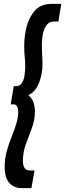

<svg xmlns="http://www.w3.org/2000/svg" viewBox="-20 -760 336 990"><path d="M4 102Q4 59 14.5 21Q25 -17 39 -52Q53 -87 63.5 -120Q74 -153 74 -186Q74 -201 68.5 -211.5Q63 -222 49 -222H35L51 -316H64Q83 -316 93 -332Q103 -348 106.5 -371.5Q110 -395 110 -417Q110 -442 107.5 -466Q105 -490 105 -525Q105 -577 118.5 -626.5Q132 -676 162.5 -708Q193 -740 246 -740H296L281 -649H259Q234 -649 220.5 -631Q207 -613 201.5 -586Q196 -559 196 -533Q196 -500 197.5 -476.5Q199 -453 199 -425Q199 -379 181.5 -333.5Q164 -288 126 -269Q145 -254 152.5 -232Q160 -210 160 -185Q160 -142 144.5 -100.5Q129 -59 113.5 -17Q98 25 98 70Q98 93 106.5 106Q115 119 133 119H158L142 210H90Q52 210 28 183Q4 156 4 102Z"/></svg>

Font: Georama Condensed SemiBold
Style: Italic
Weight: 600
Width: 3
Italic angle: -9°
Designer: Jean-Baptiste Levee
Foundry: Production Type
Version: Version 1.000